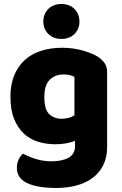

<svg xmlns="http://www.w3.org/2000/svg" viewBox="-20 -739 607 957"><path d="M354 -37Q334 -29 309.5 -24.5Q285 -20 255 -20Q210 -20 169.5 -32.5Q129 -45 98.5 -73.5Q68 -102 50 -147Q32 -192 32 -257Q32 -317 50.5 -362.5Q69 -408 102.5 -439Q136 -470 184 -485.5Q232 -501 291 -501Q319 -501 346 -497Q373 -493 396.5 -486Q420 -479 439 -471Q458 -463 471 -454Q491 -440 502.5 -422.5Q514 -405 514 -378V-7Q514 46 494.5 84.5Q475 123 440.5 148.5Q406 174 359.5 186Q313 198 260 198Q206 198 165 189.5Q124 181 100 165Q64 141 64 97Q64 74 73.5 55Q83 36 95 27Q124 43 160.5 54Q197 65 237 65Q290 65 322 47Q354 29 354 -11ZM287 -147Q307 -147 322.5 -151.5Q338 -156 351 -164V-356Q340 -361 328.5 -364.5Q317 -368 298 -368Q255 -368 228 -341.5Q201 -315 201 -256Q201 -193 225.5 -170Q250 -147 287 -147ZM376 -632Q376 -595 351.5 -570Q327 -545 286 -545Q245 -545 220.5 -570Q196 -595 196 -632Q196 -669 220.5 -694Q245 -719 286 -719Q327 -719 351.5 -694Q376 -669 376 -632Z"/></svg>

Font: Baloo Tammudu 2 ExtraBold
Style: Regular
Weight: 800
Designer: Maithili Shingre, Omkar Shende and Ek Type
Foundry: Ek Type
Version: Version 1.640;hotconv 1.0.111;makeotfexe 2.5.65597; ttfautoh